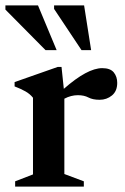

<svg xmlns="http://www.w3.org/2000/svg" viewBox="-32 -690 461 710"><path d="M346 -438Q376 -438 388.8 -422.2Q401.5 -406.5 401.5 -383.5Q401.5 -353 382 -337Q362.5 -321 336.5 -321Q311 -321 295 -329.5Q279 -338 256 -338Q230.5 -338 206 -325V-46.5L278 -19.5V0H24V-19.5L90 -45V-328.5Q79 -342.5 62.2 -352Q45.5 -361.5 22 -370.5V-386.5L181.5 -442.5H195.5L204 -361.5Q291 -438 346 -438ZM177.5 -504.5H136.5L-12 -654.5V-670H108.5ZM305 -504.5H269.5L168 -657V-670H279Z"/></svg>

Font: Newsreader Text SemiBold
Style: Regular
Weight: 600
Designer: Hugues Gentile
Foundry: Production Type
Version: Version 1.001